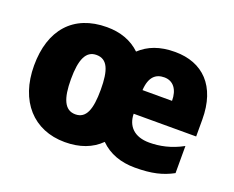

<svg xmlns="http://www.w3.org/2000/svg" viewBox="-96 -725 1094 898"><g transform="rotate(20 450.5 -276.5)"><path d="M637 -563C560 -563 506 -541 464 -502C421 -543 365 -563 298 -563C131 -563 38 -455 38 -278C38 -101 139 10 295 10C369 10 428 -12 471 -55C515 -11 574 10 644 10C728 10 780 -3 832 -31V-166C774 -134 718 -123 667 -123C592 -123 554 -164 553 -225H864V-309C864 -476 775 -563 637 -563ZM630 -434C675 -434 701 -399 701 -343H554C558 -410 588 -434 630 -434ZM296 -424C351 -424 370 -375 370 -278C370 -180 351 -129 297 -129C243 -129 222 -181 222 -277C222 -375 244 -424 296 -424Z"/></g></svg>

Font: Noto Sans Thai Looped SemiCondensed Black
Style: Regular
Weight: 900
Width: 4
Designer: Sasikarn Vongin, Ben Mitchell
Foundry: The Fontpad Ltd
Version: Version 1.001